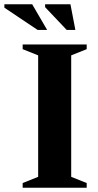

<svg xmlns="http://www.w3.org/2000/svg" viewBox="-72 -878 459 898"><path d="M333.5 -22V0H34V-22L106.5 -51V-619L34 -648V-670H333.5V-648L261 -619V-51ZM148.5 -738H104L-51.5 -842V-858H78.5ZM280.5 -738H240L139 -844.5V-858H257.5Z"/></svg>

Font: Newsreader 16pt
Style: Bold
Weight: 700
Designer: Hugues Gentile
Foundry: Production Type
Version: Version 1.003; ttfautohint (v1.8.3)